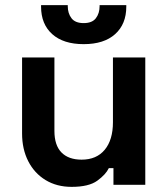

<svg xmlns="http://www.w3.org/2000/svg" viewBox="-20 -720 656 748"><path d="M259 8Q201 8 157.5 -18.5Q114 -45 90 -92Q66 -139 66 -200V-496H192V-210Q192 -154 219.5 -126Q247 -98 298 -98Q356 -98 388 -136.5Q420 -175 420 -244V-496H546V0H422V-65H404Q392 -40 359 -16Q326 8 259 8ZM306 -548Q227 -548 183.5 -587Q140 -626 140 -694V-700H244V-696Q244 -668 258.5 -649Q273 -630 306 -630Q339 -630 353.5 -649Q368 -668 368 -696V-700H472V-694Q472 -626 428.5 -587Q385 -548 306 -548Z"/></svg>

Font: Space Grotesk
Style: Bold
Weight: 700
Designer: Florian Karsten
Foundry: Florian Karsten
Version: Version 2.000